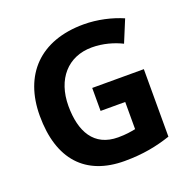

<svg xmlns="http://www.w3.org/2000/svg" viewBox="-129 -944 983 989"><g transform="rotate(-20 362.0 -450.0)"><path d="M361 -494V-368H496V-219C470 -214 443 -209 400 -209C268 -209 214 -308 214 -448C214 -595 298 -691 430 -691C491 -691 549 -674 593 -652L643 -773C583 -799 507 -817 431 -817C191 -817 58 -675 58 -451C58 -211 177 -83 390 -83C492 -83 569 -99 644 -124V-494Z"/></g></svg>

Font: Noto Sans Kannada UI
Style: Bold
Weight: 700
Designer: Jelle Bosma - Monotype Design Team
Foundry: Monotype Imaging Inc.
Version: Version 2.005